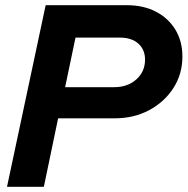

<svg xmlns="http://www.w3.org/2000/svg" viewBox="-20 -720 723 740"><path d="M7 0 156 -700H468Q533 -700 581 -675Q629 -650 656 -605.5Q683 -561 683 -502Q683 -435 648.5 -381Q614 -327 555 -295.5Q496 -264 423 -264H204L149 0ZM231 -384H420Q472 -384 505.5 -414Q539 -444 539 -490Q539 -529 513 -552Q487 -575 443 -575H271Z"/></svg>

Font: Red Hat Display
Style: Bold Italic
Weight: 700
Italic angle: -12°
Designer: Pentagram, MCKL
Foundry: Pentagram, MCKL
Version: Version 1.023; ttfautohint (v1.8.3)